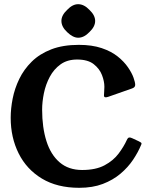

<svg xmlns="http://www.w3.org/2000/svg" viewBox="-20 -885 699 916"><path d="M642 -211Q650 -207 653.5 -204Q657 -201 653 -193Q639 -159 615 -123Q591 -87 555 -56.5Q519 -26 470.5 -7.5Q422 11 358 11Q253 11 180 -33Q107 -77 69 -153Q31 -229 31 -323Q31 -367 40.5 -415Q50 -463 72 -508.5Q94 -554 131.5 -591Q169 -628 224.5 -649.5Q280 -671 356 -671Q419 -671 465 -655.5Q511 -640 541.5 -615.5Q572 -591 590.5 -564Q609 -537 617 -514.5Q625 -492 625 -480Q625 -468 610 -463L496 -423Q487 -420 481.5 -421Q476 -422 476 -430Q476 -438 477 -448Q478 -458 478 -471Q478 -497 466.5 -527Q455 -557 427 -579Q399 -601 348 -601Q301 -601 269 -578Q237 -555 217.5 -518.5Q198 -482 189.5 -440.5Q181 -399 181 -362Q181 -277 201.5 -212Q222 -147 264.5 -110.5Q307 -74 372 -74Q437 -74 479 -96.5Q521 -119 546 -152.5Q571 -186 585 -217Q590 -228 596 -229Q602 -230 612 -225ZM352.8 -865Q381 -865 406.8 -837.8Q434 -812 434 -785Q434 -758 406.8 -732.2Q381 -705 353.1 -705Q327.9 -705 300 -732Q273 -757.3 273 -785.3Q273 -812 300.2 -837.8Q326 -865 352.8 -865Z"/></svg>

Font: Young Serif Light
Style: Regular
Weight: 300
Designer: Bastien Sozeau
Foundry: NBR — Bastien Sozeau
Version: Version 5.001